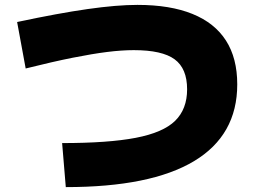

<svg xmlns="http://www.w3.org/2000/svg" viewBox="-20 -735 1040 785"><path d="M234 -150Q423 -150 535 -171.5Q647 -193 696 -241Q745 -289 745 -370Q745 -455 694 -492.5Q643 -530 527 -530Q478 -530 418 -522.5Q358 -515 277.5 -499Q197 -483 85 -455L50 -645Q219 -681 338.5 -698Q458 -715 542 -715Q676 -715 767 -678Q858 -641 904 -569Q950 -497 950 -390Q950 -182 773 -76Q596 30 249 30Z"/></svg>

Font: M PLUS 1 Thin Black
Style: Regular
Weight: 900
Version: Version 1.001